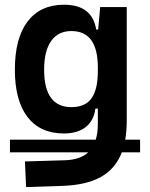

<svg xmlns="http://www.w3.org/2000/svg" viewBox="-20 -547 626 801"><path d="M21.5 88.4V35.6H379.4Q388.2 7.8 388.2 -30.3V-93.8H377.9Q371.6 -43.5 337.4 -16.8Q303.2 9.8 246.6 9.8Q147.9 9.8 95 -58.6Q42 -127 42 -256.3Q42 -387.7 95.2 -457.5Q148.4 -527.3 247.1 -527.3Q364.7 -527.3 381.3 -423.8H389.6L397.9 -517.6H508.8V-45.9Q508.8 -1 502.4 35.6H564.5V88.4H488.3Q461.9 157.2 401.1 191.2Q340.3 225.1 240.2 228.5L88.9 233.4L84 126.5L250 121.6Q314.9 119.6 348.1 88.4ZM388.2 -265.6Q388.2 -417.5 277.8 -417.5Q222.7 -417.5 193.4 -376Q164.1 -334.5 164.1 -256.3Q164.1 -100.1 277.8 -100.1Q335.9 -100.1 362.1 -137.2Q388.2 -174.3 388.2 -251.5Z"/></svg>

Font: Cascadia Mono PL SemiBold
Style: Regular
Weight: 600
Monospace: yes
Designer: Aaron Bell
Foundry: Saja Typeworks
Version: Version 2404.023; ttfautohint (v1.8.4)